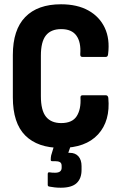

<svg xmlns="http://www.w3.org/2000/svg" viewBox="-20 -683 566 897"><path d="M265 8Q156 8 98 -50Q40 -108 40 -228V-426Q40 -544 98 -603.5Q156 -663 265 -663Q341 -663 393 -634Q445 -605 469.5 -553Q494 -501 485 -430Q484 -417 474 -417H365Q354 -417 355 -430Q359 -486 337 -516.5Q315 -547 266 -547Q218 -547 194.5 -517.5Q171 -488 171 -423V-234Q171 -167 195 -137.5Q219 -108 266 -108Q318 -108 338.5 -140.5Q359 -173 356 -226Q355 -238 366 -238H474Q484 -238 486 -226Q496 -118 438 -55Q380 8 265 8ZM264 194Q249 194 235.5 192.5Q222 191 212 189Q207 188 205 186.5Q203 185 203 180V130Q203 121 211 122Q216 123 223 123.5Q230 124 237 124Q253 124 260.5 118Q268 112 268 101V92Q268 79 260 74.5Q252 70 238 70H224Q217 70 217 64Q217 59 217.5 53Q218 47 219 43L243 -36Q246 -45 254 -45H314Q326 -45 321 -32L299 31H306Q332 31 346.5 47.5Q361 64 361 93V111Q361 151 338 172.5Q315 194 264 194Z"/></svg>

Font: Sofia Sans Condensed ExtraBold
Style: Regular
Weight: 800
Designer: Botio Nikoltchev, Ani Petrova
Foundry: lettersoup
Version: Version 4.101